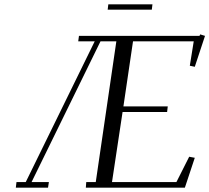

<svg xmlns="http://www.w3.org/2000/svg" viewBox="-20 -868 968 888"><path d="M53.2 0 56.2 -25.9H99.1L418 -676.8H341.8L345.2 -702.1H902.8L905.8 -709L928.2 -702.1L880.9 -559.1L857.9 -564L876 -676.8H595.2L550.8 -376H755.9L752.9 -350.1H546.9L498 -25.9H795.9L855 -143.1L880.9 -138.2L835 0H377L378.9 -25.9H422.9L518.1 -676.8H444.8L126 -25.9H206.1L202.1 0ZM478 -823.2 481 -848.1H685.1L682.1 -823.2Z"/></svg>

Font: Dehuti Alt
Style: Italic
Weight: 400
Version: Version 1.2